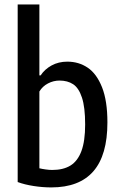

<svg xmlns="http://www.w3.org/2000/svg" viewBox="-20 -828 534 858"><path d="M59 -14.5V-808H156V-491H161.5Q179.5 -518.5 210.5 -535.5Q241.5 -552.5 281 -552.5Q332 -552.5 372 -525.5Q412 -498.5 436 -438Q460 -377.5 460 -281Q460 -134.5 397.2 -62.5Q334.5 9.5 209 9.5Q170.5 9.5 130.2 3.2Q90 -3 59 -14.5ZM360.5 -272Q360.5 -349 346.2 -392Q332 -435 307 -451.5Q282 -468 246 -468Q219 -468 194.5 -455.2Q170 -442.5 156 -419V-76Q168 -73 184 -70.8Q200 -68.5 213.5 -68.5Q262.5 -68.5 294.8 -88.2Q327 -108 343.8 -152.8Q360.5 -197.5 360.5 -272Z"/></svg>

Font: Encode Sans Condensed Medium
Style: Regular
Weight: 500
Width: 3
Designer: Multiple Designers
Foundry: Impallari Type
Version: Version 2.000